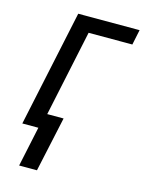

<svg xmlns="http://www.w3.org/2000/svg" viewBox="-110 -602 645 853"><g transform="rotate(15 212.0 -175.5)"><path d="M63 184.1 102.1 0H28.3L142.1 -535.2H424.3L409.7 -465.3H208.5L124.5 -68.8H199.7L145 184.1Z"/></g></svg>

Font: Open Sans
Style: Italic
Weight: 400
Italic angle: -12°
Designer: Monotype Design Team
Foundry: Monotype Imaging Inc.
Version: Version 3.000; ttfautohint (v1.8.4)